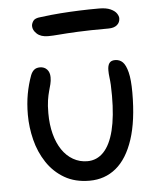

<svg xmlns="http://www.w3.org/2000/svg" viewBox="-52 -766 683 822"><g transform="rotate(-5 289.0 -355.5)"><path d="M300 10Q238 10 192.5 -16.5Q147 -43 117.5 -87.5Q88 -132 74.5 -186Q61 -240 61 -294Q61 -342 68.5 -383Q76 -424 90 -462Q96 -477 105.5 -484.5Q115 -492 130 -492Q149 -492 160.5 -479.5Q172 -467 172 -446Q172 -430 168.5 -416.5Q165 -403 160.5 -387Q156 -371 152.5 -349Q149 -327 149 -293Q149 -244 159.5 -204Q170 -164 189.5 -135Q209 -106 237 -90Q265 -74 298 -74Q339 -74 368 -104.5Q397 -135 412 -195Q427 -255 427 -344Q427 -372 426 -390.5Q425 -409 423 -423.5Q421 -438 421 -454Q421 -474 428.5 -484.5Q436 -495 453 -495Q473 -495 486 -482Q499 -469 507 -437.5Q515 -406 515 -350Q515 -229 488.5 -149Q462 -69 414 -29.5Q366 10 300 10ZM177 -622Q146 -622 129 -637.5Q112 -653 112 -671Q112 -681 119.5 -692.5Q127 -704 152 -706Q197 -712 238.5 -715Q280 -718 320.5 -719.5Q361 -721 404 -721Q435 -721 453.5 -712.5Q472 -704 479.5 -692.5Q487 -681 487 -672Q487 -654 474 -643Q461 -632 437 -632Q355 -632 304.5 -629.5Q254 -627 225 -624.5Q196 -622 177 -622Z"/></g></svg>

Font: Shantell Sans
Style: Regular
Weight: 400
Designer: Stephen Nixon, Anya Danilova, Shantell Martin
Foundry: Arrow Type
Version: Version 1.008;[ac192a2d6]